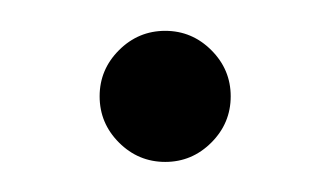

<svg xmlns="http://www.w3.org/2000/svg" viewBox="-20 -323 219 127"><path d="M45.9 -259.3Q45.9 -277 58.7 -289.8Q71.5 -302.6 89.3 -302.6Q107 -302.6 119.8 -289.8Q132.6 -277 132.6 -259.3Q132.6 -241.5 119.8 -228.7Q107 -215.9 89.3 -215.9Q71.5 -215.9 58.7 -228.7Q45.9 -241.5 45.9 -259.3Z"/></svg>

Font: 26F Galaxy Sans
Style: Bold
Weight: 700
Designer: C₂₉H₂₅N₃O₅
Version: Version 1.100